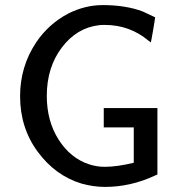

<svg xmlns="http://www.w3.org/2000/svg" viewBox="-20 -724 707 755"><path d="M392 -68Q440 -68 506 -84V-223H388V-299H599V-38L588 -33Q493 11 393 11Q348 11 301 -2Q198 -33 128.5 -127Q59 -221 59 -346Q59 -462 122 -557Q171 -630 249 -671Q315 -704 384 -704Q474 -704 541 -679L590 -656Q590 -652 582 -605Q574 -558 573 -557L564 -564Q490 -626 392 -626Q377 -626 370 -625Q282 -615 223 -537Q164 -459 164 -347Q164 -248 210.5 -175Q257 -102 330 -78Q360 -68 392 -68Z"/></svg>

Font: MathJax_SansSerif
Style: Regular
Weight: 400
Version: Version 1.1